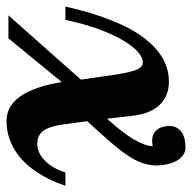

<svg xmlns="http://www.w3.org/2000/svg" viewBox="-20 -578 603 604"><g transform="rotate(90 282.0 -275.5)"><path d="M284.2 -35.2Q251.5 -80.1 237.8 -168L100.1 0H27.8L230 -228L213.9 -339.8Q206.1 -388.2 197.3 -406.7Q189.5 -422.9 175.8 -422.9Q160.6 -422.9 143.3 -407.7Q126 -392.6 107.9 -362.8Q66.4 -293.9 42 -179.2H0Q19.5 -265.6 45.9 -329.6Q77.6 -408.7 122.1 -453.6Q173.3 -504.9 235.8 -504.9Q289.6 -504.9 318.4 -464.8Q339.4 -435.1 344.2 -386.2L353 -310.1Q395.5 -357.4 416.5 -391.8Q437.5 -426.3 439.9 -454.1Q430.2 -452.1 422.9 -452.1Q398.4 -452.1 386.7 -468.8Q376 -482.4 376 -507.8Q376 -531.7 396.5 -545.9Q414.1 -557.1 443.8 -557.1Q457 -557.1 467.8 -549.3Q478.5 -541.5 485.8 -528.3Q492.7 -515.1 496.3 -498.8Q500 -482.4 500 -465.8Q500 -442.9 491.7 -419.7Q483.4 -396.5 465.8 -371.1Q449.7 -347.7 425.5 -319.8Q401.4 -292 360.8 -248L370.1 -178.2Q376 -130.4 391.1 -109.9Q404.8 -90.8 432.1 -90.8Q460.9 -90.8 485.8 -115.7Q509.8 -139.6 522 -179.2H564Q527.8 -74.7 463.9 -28.3Q416.5 5.9 359.9 5.9Q314 5.9 284.2 -35.2Z"/></g></svg>

Font: Pattaya
Style: Regular
Weight: 400
Designer: Pablo Impallari / Thai characters Designed by Thanarat Vachiruckul and Suppakit Chalermlarp
Foundry: Pablo Impallari
Version: Version 2.001